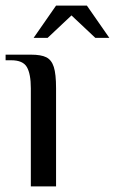

<svg xmlns="http://www.w3.org/2000/svg" viewBox="-23 -665 410 685"><path d="M87 -350Q87 -401 73 -425.5Q59 -450 17 -450H-3V-470H87Q124 -470 142.5 -460.5Q161 -451 169 -426Q177 -401 177 -350V0H87ZM97 -530 177 -645H287L367 -530H317L232 -610L147 -530Z"/></svg>

Font: Philosopher
Style: Regular
Weight: 400
Designer: Jovanny Lemonad
Foundry: Jovanny Lemonad
Version: Version 2.000